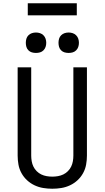

<svg xmlns="http://www.w3.org/2000/svg" viewBox="-20 -1147 640 1175"><path d="M300 8Q272 8 244.5 3.5Q217 -1 191.5 -13Q166 -25 145.5 -44Q125 -63 111.5 -87.5Q98 -112 93 -139.5Q88 -167 88 -195V-735H171V-195Q171 -178 174 -160.5Q177 -143 184.5 -127.5Q192 -112 204.5 -99.5Q217 -87 232.5 -79.5Q248 -72 265.5 -69Q283 -66 300 -66Q317 -66 334.5 -69Q352 -72 367.5 -79.5Q383 -87 395.5 -99.5Q408 -112 415.5 -127.5Q423 -143 426 -160.5Q429 -178 429 -195V-735H512V-195Q512 -167 507 -139.5Q502 -112 488.5 -87.5Q475 -63 454.5 -44Q434 -25 408.5 -13Q383 -1 355.5 3.5Q328 8 300 8ZM400 -823Q387 -823 375 -826.5Q363 -830 354 -839Q345 -848 341.5 -860Q338 -872 338 -885Q338 -898 341.5 -910Q345 -922 354 -931Q363 -940 375 -944Q387 -948 400 -948Q413 -948 425 -944Q437 -940 446 -931Q455 -922 459 -910Q463 -898 463 -885Q463 -872 459 -860Q455 -848 446 -839Q437 -830 425 -826.5Q413 -823 400 -823ZM200 -823Q187 -823 175 -826.5Q163 -830 154 -839Q145 -848 141.5 -860Q138 -872 138 -885Q138 -898 141.5 -910Q145 -922 154 -931Q163 -940 175 -944Q187 -948 200 -948Q213 -948 225 -944Q237 -940 246 -931Q255 -922 259 -910Q263 -898 263 -885Q263 -872 259 -860Q255 -848 246 -839Q237 -830 225 -826.5Q213 -823 200 -823ZM150 -1053V-1127H450V-1053Z"/></svg>

Font: Zed Sans Extended
Style: Regular
Weight: 400
Width: 7
Designer: Belleve Invis
Foundry: Belleve Invis
Version: Version 1.0.0; ttfautohint (v1.8.4)